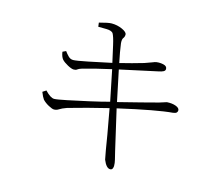

<svg xmlns="http://www.w3.org/2000/svg" viewBox="-109 -886 1217 1063"><g transform="rotate(15 500.0 -354.0)"><path d="M132 -280 152 -293Q184 -259 205 -259Q220 -259 275.5 -270.5Q331 -282 396 -296.5Q461 -311 509 -324L473 -501Q379 -480 312 -461Q293 -455 286.5 -449.5Q280 -444 268 -444Q255 -444 232 -456.5Q209 -469 198 -481Q186 -495 182 -523L201 -532Q211 -518 223 -506Q235 -494 251 -494Q268 -494 334.5 -507.5Q401 -521 465 -535Q454 -584 443.5 -631Q433 -678 423 -695Q413 -707 385 -707.5Q357 -708 338 -708L335 -731Q386 -745 405 -745Q438 -745 466.5 -732Q495 -719 495 -705Q495 -692 488 -683.5Q481 -675 483 -652Q489 -606 502 -544Q572 -561 636 -580Q666 -590 679 -595.5Q692 -601 699 -602Q721 -605 741 -600Q761 -595 761 -579Q761 -569 751 -564Q741 -559 726 -556L509 -509L546 -332Q694 -369 772 -390Q808 -402 813 -403Q843 -405 864.5 -397Q886 -389 886 -375Q886 -368 881 -362.5Q876 -357 861 -355Q772 -348 553 -298L606 -68Q613 -39 617.5 -21Q622 -3 622 14Q622 21 618.5 29Q615 37 605 37Q583 37 565 -7Q557 -45 541 -145L515 -289Q391 -259 287 -229Q259 -219 246.5 -210.5Q234 -202 219 -202Q209 -202 187.5 -213.5Q166 -225 152 -240Q143 -252 132 -280Z"/></g></svg>

Font: Minh Nguyen ExtraLight
Style: Regular
Weight: 250
Designer: Ryoko NISHIZUKA 西塚涼子 (kana & ideographs); Frank Grießhammer (Latin, Greek & Cyrillic); Wenlong ZHANG 张文龙 (bopomofo); San
Foundry: Adobe
Version: Version 1.100;July 7, 2023;FontCreator 14.0.0.2814 64-bit